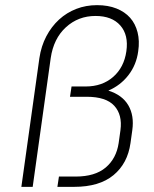

<svg xmlns="http://www.w3.org/2000/svg" viewBox="-20 -726 600 746"><path d="M133 -500Q140 -547 160 -585Q180 -623 209.5 -650Q239 -677 276.5 -691.5Q314 -706 357 -706Q400 -706 432.5 -693Q465 -680 485.5 -657Q506 -634 514.5 -600.5Q523 -567 517 -527Q510 -474 479 -434Q448 -394 401 -374Q455 -357 478.5 -317Q502 -277 494 -220L487 -170Q476 -91 421 -45.5Q366 0 268 0H203L209 -40H274Q349 -40 390.5 -75Q432 -110 441 -170L448 -220Q456 -280 424 -315Q392 -350 317 -350H252L258 -390H313Q377 -390 419.5 -427Q462 -464 471 -527Q480 -590 447.5 -627Q415 -664 351 -664Q284 -664 236 -620Q188 -576 177 -500L107 0H63Z"/></svg>

Font: Retni Sans Light
Style: Italic
Weight: 300
Italic angle: -8°
Designer: Vitaly Kuzmin
Foundry: ParaType Ltd.
Version: Version 1.00;June 10, 2019;FontCreator 11.5.0.2425 64-bit; t